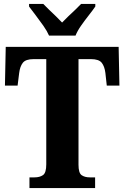

<svg xmlns="http://www.w3.org/2000/svg" viewBox="-20 -951 629 971"><path d="M129 0V-54H155Q181 -54 197.5 -65.5Q214 -77 214 -120V-652H150Q110 -652 95.5 -633.5Q81 -615 77 -582L69 -518H5L9 -714H580L584 -518H520L513 -582Q509 -615 494.5 -633.5Q480 -652 440 -652H377V-118Q377 -76 393 -65Q409 -54 434 -54H461V0ZM228 -771Q218 -794 199.5 -820.5Q181 -847 161 -873Q141 -899 127 -918V-931H199Q210 -919 227.5 -902.5Q245 -886 263 -868.5Q281 -851 294 -837Q307 -851 325.5 -868.5Q344 -886 361.5 -902.5Q379 -919 390 -931H462V-918Q449 -899 428.5 -873Q408 -847 389.5 -820.5Q371 -794 362 -771Z"/></svg>

Font: Noto Serif Hebrew Condensed ExtraBold
Style: Regular
Weight: 800
Width: 3
Designer: Monotype Design Team
Foundry: Monotype Imaging Inc.
Version: Version 2.004; ttfautohint (v1.8.4.7-5d5b)